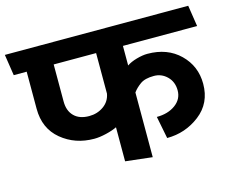

<svg xmlns="http://www.w3.org/2000/svg" viewBox="-109 -820 1177 975"><g transform="rotate(-15 479.5 -332.0)"><path d="M216 -374Q216 -325 244 -297Q272 -269 323 -269Q366 -269 399 -292.5Q432 -316 439 -356V-569H216ZM439 0V-179Q417 -168 381.5 -159.5Q346 -151 318 -151Q218 -151 146 -210.5Q74 -270 74 -374V-569H6L-11 -680H953L970 -569H580V-466Q600 -480 632 -489Q664 -498 689 -498Q794 -498 859 -434.5Q924 -371 924 -278Q924 -176 848 -117.5Q772 -59 676 -59L653 -176Q712 -176 751 -204.5Q790 -233 790 -279Q790 -324 761 -352.5Q732 -381 692 -381Q645 -381 620 -363Q595 -345 580 -324V16Z"/></g></svg>

Font: Palanquin
Style: Bold
Weight: 700
Designer: Pria Ravichandran
Version: Version 1.0.4